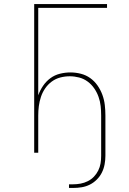

<svg xmlns="http://www.w3.org/2000/svg" viewBox="-20 -755 640 949"><path d="M321 174V156H341Q360 156 378.5 152.5Q397 149 414 140.5Q431 132 444 118.5Q457 105 465.5 88Q474 71 477 52.5Q480 34 480 15V-184Q480 -208 477.5 -231Q475 -254 467 -276.5Q459 -299 445.5 -318.5Q432 -338 413 -352Q394 -366 371 -372Q348 -378 325 -378Q301 -378 278 -372Q255 -366 236 -352Q217 -338 203.5 -318.5Q190 -299 182.5 -276.5Q175 -254 172 -231Q169 -208 169 -184V0H149V-735H509V-716H169V-284Q178 -309 193 -331Q208 -353 229 -368.5Q250 -384 276 -390.5Q302 -397 328 -397Q354 -397 379.5 -390.5Q405 -384 426 -369Q447 -354 462 -332.5Q477 -311 486 -286.5Q495 -262 498 -236Q501 -210 501 -184V15Q501 36 497 57.5Q493 79 483.5 98Q474 117 458.5 132.5Q443 148 424 157.5Q405 167 384 170.5Q363 174 341 174Z"/></svg>

Font: Iosevka SS04 Thin Extended
Style: Regular
Weight: 100
Width: 7
Monospace: yes
Designer: Belleve Invis
Foundry: Belleve Invis
Version: Version 19.0.0; ttfautohint (v1.8.4)